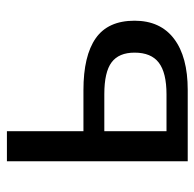

<svg xmlns="http://www.w3.org/2000/svg" viewBox="-24 -544 568 561"><g transform="rotate(-90 260.5 -264.0)"><path d="M277.3 -304.7Q377.4 -304.7 428.7 -268.8Q480 -232.9 480 -155.3Q480 -80.1 427.2 -40Q374.5 0 277.8 0H69.3V-528.3H157.2V-304.7ZM157.2 -62H264.6Q328.1 -62 357.4 -84.5Q386.7 -106.9 386.7 -155.3Q386.7 -201.2 358.4 -222.4Q330.1 -243.7 265.1 -243.7H157.2Z"/></g></svg>

Font: Arimo Nerd Font
Style: Regular
Weight: 400
Designer: Steve Matteson
Foundry: Monotype Imaging Inc.
Version: Version 1.33;Nerd Fonts 3.2.1